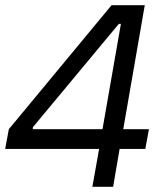

<svg xmlns="http://www.w3.org/2000/svg" viewBox="-20 -720 630 740"><path d="M416 0 441 -146H540L554 -222H455L538 -700H410L14 -222L0 -146H362L336 0ZM106 -222 107 -230 438 -628H446L375 -222Z"/></svg>

Font: Fixel Display 20240404
Style: Italic
Weight: 400
Italic angle: -10°
Designer: AlfaBravo + MacPaw
Foundry: Kyrylo Tkachov, Marchela Mozhyna, Serhii Makarenko, Maria Weinstein, Zakhar Kryvoshyya
Version: Version 1.211;Glyphs 3.2 (3225)